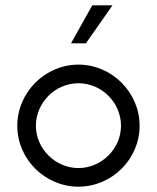

<svg xmlns="http://www.w3.org/2000/svg" viewBox="-20 -695 590 722"><path d="M403 -675H327L247 -532H303ZM275 -452C149.4 -452 45 -347.6 45 -222C45 -95.9 149.8 7 275 7C400.2 7 505 -95.9 505 -222C505 -347.6 400.6 -452 275 -452ZM275 -63C188.3 -63 115 -135.6 115 -222C115 -309.3 187.7 -382 275 -382C362.3 -382 435 -309.3 435 -222C435 -135.6 361.7 -63 275 -63Z"/></svg>

Font: GI
Style: Regular
Weight: 400
Designer: Alfredo Marco Pradil
Version: Version 1.01 2015